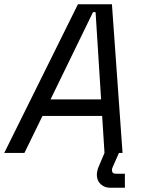

<svg xmlns="http://www.w3.org/2000/svg" viewBox="-62 -720 694 904"><path d="M456 164Q431 164 412.5 147.5Q394 131 394 103Q394 95 396 85.5Q398 76 402 66L430 0L419 -174H138L53 0H-42L305 -700H465L515 0H498L468 68Q465 75 465 81Q465 98 484 98H526V164ZM176 -252H414L388 -663H376Z"/></svg>

Font: Space Mono
Style: Italic
Weight: 400
Italic angle: -12°
Monospace: yes
Designer: Colophon Foundry + Benjamin Critton
Foundry: Colophon Foundry & Benjamin Critton
Version: Version 1.003; ttfautohint (v1.8.4.7-5d5b)